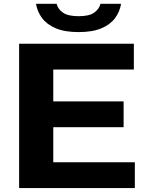

<svg xmlns="http://www.w3.org/2000/svg" viewBox="-20 -964 757 984"><path d="M78 0V-740H666V-607.5H253V-444.5H613.5V-312H253V-132.5H671V0ZM383 -799.5Q312 -799.5 266 -819Q220 -838.5 195.5 -871.5Q171 -904.5 164.5 -944.5H270Q277 -917 303 -899Q329 -881 383 -881Q437 -881 462.5 -899Q488 -917 495 -944.5H600.5Q594 -904 569.5 -871Q545 -838 499.2 -818.8Q453.5 -799.5 383 -799.5Z"/></svg>

Font: Encode Sans Expanded Expanded
Style: Bold
Weight: 700
Width: 7
Designer: Multiple Designers
Foundry: Impallari Type
Version: Version 3.000; ttfautohint (v1.8.3) -l 8 -r 50 -G 200 -x 14 